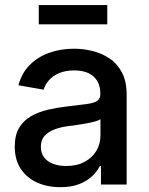

<svg xmlns="http://www.w3.org/2000/svg" viewBox="-20 -739 595 769"><path d="M221.7 10.7Q169.9 10.7 128.7 -7.8Q87.4 -26.4 63.2 -62.7Q39.1 -99.1 39.1 -151.9Q39.1 -197.8 56.6 -227.1Q74.2 -256.3 104 -273.4Q133.8 -290.5 170.9 -299.3Q208 -308.1 247.1 -312.5Q295.4 -318.4 325 -322Q354.5 -325.7 368.2 -334.2Q381.8 -342.8 381.8 -361.3V-364.7Q381.8 -393.6 369.9 -414.1Q357.9 -434.6 334.7 -445.8Q311.5 -457 277.3 -457Q242.7 -457 217.3 -446.3Q191.9 -435.5 176.3 -418Q160.6 -400.4 154.8 -379.9L53.7 -397.5Q66.9 -446.3 99.1 -478.8Q131.3 -511.2 177.2 -527.6Q223.1 -543.9 276.9 -543.9Q314.5 -543.9 352.1 -534.4Q389.6 -524.9 420.2 -503.9Q450.7 -482.9 469 -447.5Q487.3 -412.1 487.3 -359.4V0H384.3V-74.2H379.9Q369.6 -53.2 349.4 -33.7Q329.1 -14.2 297.6 -1.7Q266.1 10.7 221.7 10.7ZM244.6 -74.2Q289.1 -74.2 319.8 -91.3Q350.6 -108.4 366.5 -136Q382.3 -163.6 382.3 -195.3V-262.2Q376.5 -256.8 361.6 -252.7Q346.7 -248.5 327.1 -244.9Q307.6 -241.2 287.8 -238.5Q268.1 -235.8 252.9 -233.9Q223.6 -230 198.5 -220.7Q173.3 -211.4 158.4 -194.8Q143.6 -178.2 143.6 -150.4Q143.6 -126 156.5 -108.9Q169.4 -91.8 192.1 -83Q214.8 -74.2 244.6 -74.2ZM409.7 -718.8V-641.6H135.3V-718.8Z"/></svg>

Font: Inter 20pt Medium
Style: Regular
Weight: 500
Version: Version 4.001;git-66647c0bb